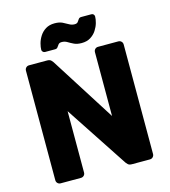

<svg xmlns="http://www.w3.org/2000/svg" viewBox="-128 -997 975 1100"><g transform="rotate(-15 359.5 -447.5)"><path d="M94.8 0Q84.1 0 76.9 -7.2Q69.6 -14.5 69.6 -25.1V-674.5Q69.6 -685.5 76.9 -692.8Q84.1 -700 94.8 -700H201.4Q217.6 -700 225.1 -692.5Q232.6 -685 234.9 -681.1L478.9 -296.5V-674.5Q478.9 -685.5 486.1 -692.8Q493.4 -700 504 -700H623.9Q634.9 -700 642.1 -692.8Q649.4 -685.5 649.4 -674.5V-25.5Q649.4 -14.9 642.1 -7.4Q634.9 0 624.2 0H517.3Q501 0 493.7 -7.8Q486.4 -15.6 483.8 -18.9L240.1 -389V-25.1Q240.1 -14.5 232.9 -7.2Q225.6 0 214.6 0ZM419.7 -745Q392.4 -745 374.3 -753.8Q356.2 -762.6 341.8 -771.4Q327.4 -780.2 309.6 -780.2Q296.1 -780.2 289.9 -772.9Q283.6 -765.6 278.8 -757.8Q274 -750 263 -750H203Q196 -750 190.6 -755.3Q185.1 -760.6 185.1 -767.2Q185.1 -783.1 190.9 -804.9Q196.8 -826.7 210.1 -847.3Q223.4 -867.9 245 -881.2Q266.6 -894.6 297.9 -894.6Q325.6 -894.6 343.7 -885.8Q361.7 -877 376.5 -868.2Q391.2 -859.4 408.4 -859.4Q422.2 -859.4 428 -867.2Q433.7 -875 438.9 -882.5Q444 -890 455 -890H515Q523.6 -890 528.2 -884.7Q532.9 -879.4 532.9 -872.1Q532.9 -856.2 526.9 -834.7Q520.9 -813.2 507.6 -792.7Q494.2 -772.1 472.6 -758.6Q451 -745 419.7 -745Z"/></g></svg>

Font: Rubik Light
Style: Regular
Weight: 300
Designer: Hubert and Fischer
Foundry: Hubert and Fischer
Version: Version 2.300;gftools[0.9.30]